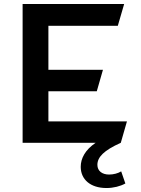

<svg xmlns="http://www.w3.org/2000/svg" viewBox="-20 -720 710 968"><path d="M589 0C504 38 471 72 471 111C471 142 495 160 530 160C552 160 575 154 591 144L612 205C587 219 552 228 517 228C435 228 387 184 387 121C387 79 409 36 462 0H94V-700H606L574 -590H224V-368H499L468 -260H224V-108H620Z"/></svg>

Font: Talent
Style: Bold
Weight: 600
Designer: Mike Powis
Version: Version 1.001;hotconv 1.0.109;makeotfexe 2.5.65596